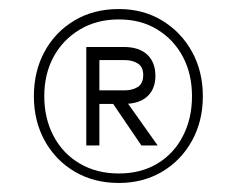

<svg xmlns="http://www.w3.org/2000/svg" viewBox="-20 -732 523 425"><path d="M243 -327Q188 -327 145.5 -352Q103 -377 79 -420.5Q55 -464 55 -519Q55 -574 78.5 -617.5Q102 -661 144.5 -686.5Q187 -712 243 -712Q297 -712 339 -686.5Q381 -661 405 -617.5Q429 -574 429 -519Q429 -464 405 -420.5Q381 -377 339 -352Q297 -327 243 -327ZM293 -410 223 -513H256L329 -410ZM243 -348Q292 -348 328.5 -370Q365 -392 385 -431Q405 -470 405 -519Q405 -568 385 -606Q365 -644 328.5 -666.5Q292 -689 243 -689Q194 -689 156.5 -666.5Q119 -644 98.5 -606Q78 -568 78 -519Q78 -470 98.5 -431Q119 -392 156.5 -370Q194 -348 243 -348ZM171 -410V-628H254Q288 -628 306 -611Q324 -594 324 -564Q324 -535 306 -518.5Q288 -502 254 -502H200V-410ZM200 -532H256Q273 -532 285 -539.5Q297 -547 297 -566Q297 -584 285 -591.5Q273 -599 256 -599H200Z"/></svg>

Font: DM Sans 20pt Thin
Style: Regular
Weight: 250
Version: Version 4.004;gftools[0.9.30]